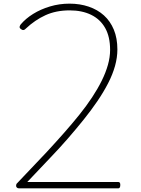

<svg xmlns="http://www.w3.org/2000/svg" viewBox="-20 -1035 776 1055"><path d="M85 0Q77 0 72.5 -4.5Q68 -9 68.5 -15Q69 -21 71 -25L237 -200Q287 -254 332 -305Q377 -356 416 -404.5Q455 -453 486 -500Q517 -547 539 -591.5Q561 -636 573 -678.5Q585 -721 585 -761Q585 -833 558 -881Q531 -929 481 -953.5Q431 -978 363 -978Q288 -978 230 -951.5Q172 -925 122 -878Q116 -871 109.5 -870Q103 -869 95 -875Q86 -882 88 -889Q90 -896 94 -901Q121 -933 162 -958.5Q203 -984 254.5 -999.5Q306 -1015 362 -1015Q419 -1015 467.5 -998.5Q516 -982 551 -950.5Q586 -919 605.5 -872Q625 -825 625 -763Q625 -719 612 -672.5Q599 -626 574 -577.5Q549 -529 515 -479Q481 -429 440 -378Q399 -327 353 -274Q307 -221 256 -168L130 -35H630Q635 -35 638 -31.5Q641 -28 641 -19Q641 -9 638 -4.5Q635 0 630 0Z"/></svg>

Font: Playwrite NG Modern Thin
Style: Regular
Weight: 250
Designer: Veronika Burian, José Scaglione
Foundry: TypeTogether
Version: Version 1.002